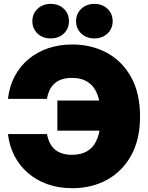

<svg xmlns="http://www.w3.org/2000/svg" viewBox="-20 -971 773 1002"><path d="M357.9 11.2Q285.6 11.2 226.8 -10Q168 -31.2 124.3 -69.6Q80.6 -107.9 54.4 -159.7Q28.3 -211.4 21.5 -271.5H225.1Q230.5 -244.1 240.7 -223.9Q251 -203.6 267.3 -190.2Q283.7 -176.8 305.7 -169.9Q327.6 -163.1 355.5 -163.1Q406.2 -163.1 439.5 -185.1Q472.7 -207 489.3 -251.5Q505.9 -295.9 505.9 -363.3Q505.9 -430.2 489.5 -474.9Q473.1 -519.5 439.7 -542Q406.2 -564.5 355.5 -564.5Q327.1 -564.5 304.9 -557.6Q282.7 -550.8 266.6 -537.1Q250.5 -523.4 240.2 -503.2Q230 -482.9 225.1 -455.1H21.5Q28.8 -520 56.4 -572.3Q84 -624.5 127.9 -661.6Q171.9 -698.7 230.2 -718.8Q288.6 -738.8 357.9 -738.8Q457 -738.8 537.1 -695.8Q617.2 -652.8 664.1 -568.8Q710.9 -484.9 710.9 -363.3Q710.9 -242.7 664.1 -158.9Q617.2 -75.2 537.4 -32Q457.5 11.2 357.9 11.2ZM279.3 -289.1V-446.3H534.2V-289.1ZM472.7 -770.5Q431.2 -770.5 404.1 -796.1Q377 -821.8 377 -860.4Q377 -899.4 404.1 -925Q431.2 -950.7 472.7 -950.7Q513.7 -950.7 540.8 -925.3Q567.9 -899.9 567.9 -860.4Q567.9 -821.3 540.8 -795.9Q513.7 -770.5 472.7 -770.5ZM244.6 -770.5Q202.6 -770.5 175.8 -796.1Q148.9 -821.8 148.9 -860.4Q148.9 -899.4 176 -925Q203.1 -950.7 244.6 -950.7Q286.1 -950.7 313 -925.3Q339.8 -899.9 339.8 -860.4Q339.8 -821.3 313 -795.9Q286.1 -770.5 244.6 -770.5Z"/></svg>

Font: Inter 28pt Black
Style: Regular
Weight: 900
Designer: Rasmus Andersson
Foundry: rsms
Version: Version 4.001;git-66647c0bb